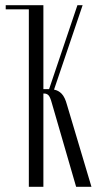

<svg xmlns="http://www.w3.org/2000/svg" viewBox="-20 -719 372 739"><path d="M273 0 179 -324Q173 -346 166.5 -352.5Q160 -359 150 -359H147V0H91V-699H147V-376H169L278 -699H298L188 -374Q205 -371 217.5 -358Q230 -345 238 -315L332 0ZM2 -699H93V-683H2Z"/></svg>

Font: Moniqa Cond Heading
Style: Regular
Weight: 400
Width: 3
Designer: Rajesh Rajput
Foundry: Rajesh Rajput
Version: Version 1.000